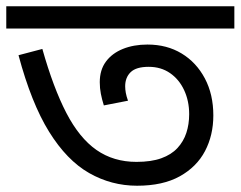

<svg xmlns="http://www.w3.org/2000/svg" viewBox="-30 -642 767 612"><path d="M407 -50Q325 -50 254 -90.5Q183 -131 126.5 -222Q70 -313 29 -466L105 -486Q140 -362 181.5 -282Q223 -202 277.5 -164Q332 -126 405 -126Q452 -126 484 -137.5Q516 -149 535.5 -170Q555 -191 564 -218.5Q573 -246 573 -278Q573 -320 557 -354.5Q541 -389 512 -409Q483 -429 444 -429Q404 -429 386.5 -412Q369 -395 369 -367Q369 -357 371 -346Q373 -335 378 -321L301 -306Q295 -325 291.5 -343Q288 -361 288 -380Q288 -419 307.5 -445.5Q327 -472 361.5 -486Q396 -500 440 -500Q502 -500 549 -471.5Q596 -443 623 -392Q650 -341 650 -274Q650 -211 623.5 -160.5Q597 -110 543 -80Q489 -50 407 -50ZM717 -622V-551H-10V-622Z"/></svg>

Font: lbangla25
Style: Book
Weight: 400
Designer: Jelle Bosma - Monotype Design Team
Foundry: Monotype Imaging Inc.
Version: Version 2.003